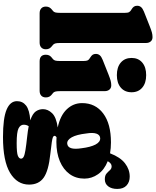

<svg xmlns="http://www.w3.org/2000/svg" viewBox="102 -897 1040 1284"><g transform="rotate(90 622.0 -255.0)"><path d="M267.5 -711.5V-138Q267.5 -113 270.8 -103.8Q274 -94.5 280 -89.5L286 -84.5Q297.5 -76 303.5 -66.2Q309.5 -56.5 309.5 -42Q309.5 -22 297.5 -11Q285.5 0 265 0H68.5Q48 0 36 -11Q24 -22 24 -42Q24 -56.5 30 -66.2Q36 -76 47 -84.5L53.5 -89.5Q59.5 -94.5 62.8 -103.8Q66 -113 66 -138V-569Q66 -590 61.2 -598Q56.5 -606 48 -611.5L42 -615Q30.5 -622 24.5 -630.5Q18.5 -639 18.5 -652.5Q18.5 -667.5 27.5 -678.2Q36.5 -689 57.5 -697.5L156 -736.5Q181.5 -746.5 197 -750.8Q212.5 -755 228.5 -755Q247 -755 257.2 -742.8Q267.5 -730.5 267.5 -711.5Z M482.5 -516.5Q429 -516.5 398.2 -543Q367.5 -569.5 367.5 -615Q367.5 -660 398.2 -686.2Q429 -712.5 482.5 -712.5Q535.5 -712.5 566.2 -686.2Q597 -660 597 -615Q597 -569.5 566.2 -543Q535.5 -516.5 482.5 -516.5ZM589.5 -435.5V-138Q589.5 -113 592.8 -103.8Q596 -94.5 602 -89.5L608.5 -84.5Q619.5 -76.5 625.5 -66.5Q631.5 -56.5 631.5 -42Q631.5 -22 619.8 -11Q608 0 587 0H390.5Q346 0 346 -42Q346 -56.5 352 -66.5Q358 -76.5 369.5 -84.5L375.5 -89.5Q381.5 -94.5 384.8 -103.8Q388 -113 388 -138V-292.5Q388 -313.5 383.5 -321.8Q379 -330 370 -335L364 -339Q352.5 -346 346.5 -354.2Q340.5 -362.5 340.5 -376Q340.5 -391 349.5 -402Q358.5 -413 380 -421.5L478 -460.5Q503.5 -470.5 519 -474.8Q534.5 -479 550.5 -479Q569 -479 579.2 -466.8Q589.5 -454.5 589.5 -435.5Z M1010.5 -71.5Q1121.5 -60 1168 -27.2Q1214.5 5.5 1214.5 70.5Q1214.5 150.5 1135.8 197.8Q1057 245 896.5 245Q770.5 245 713.5 221Q656.5 197 656.5 151.5Q656.5 113.5 686 90.5Q715.5 67.5 784.5 62.5Q740.5 47.5 725.2 26Q710 4.5 710 -22.5Q710 -55.5 737 -83.5Q764 -111.5 832.5 -121Q752.5 -138 711 -181.5Q669.5 -225 669.5 -284Q669.5 -373 738.5 -425Q807.5 -477 932.5 -477Q971 -477 1005 -471L1005.5 -471.5Q1031.5 -539.5 1072.2 -571Q1113 -602.5 1161 -602.5Q1197.5 -602.5 1220.5 -581.2Q1243.5 -560 1243.5 -519Q1243.5 -481.5 1226.2 -458.8Q1209 -436 1179 -436Q1153.5 -436 1140.5 -447.5Q1127.5 -459 1117.8 -470.2Q1108 -481.5 1092 -481.5Q1072.5 -481.5 1058 -455.5Q1116 -432.5 1145.2 -390.5Q1174.5 -348.5 1174.5 -299.5Q1174.5 -242.5 1144 -200.5Q1113.5 -158.5 1058.2 -135.2Q1003 -112 929 -112Q913 -112 897.5 -113Q888.5 -106.5 888.5 -100Q888.5 -93 897.2 -89Q906 -85 932 -81.2Q958 -77.5 1010.5 -71.5ZM903 -405Q881.5 -403 873.5 -379.2Q865.5 -355.5 872.5 -313Q880 -247 898.2 -214.8Q916.5 -182.5 940.5 -184.5Q985.5 -188.5 971.5 -279.5Q964 -341 946.5 -374Q929 -407 903 -405ZM814 106.5Q814 128.5 838.5 141Q863 153.5 937.5 153.5Q1002.5 153.5 1021.8 145.5Q1041 137.5 1041 124.5Q1041 113.5 1028.5 106.8Q1016 100 983.8 94.8Q951.5 89.5 891.5 83Q853.5 79 824 73Q814 87.5 814 106.5Z"/></g></svg>

Font: Fraunces 72pt S100 Black
Style: Regular
Weight: 900
Version: Version 1.000; ttfautohint (v1.8.3)